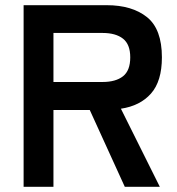

<svg xmlns="http://www.w3.org/2000/svg" viewBox="-20 -720 681 740"><path d="M71 0V-700H391Q489 -700 546.5 -654Q604 -608 604 -499Q604 -407 562 -359.5Q520 -312 446 -301L596 0H461L326 -296H186V0ZM186 -404H375Q426 -404 454 -426Q482 -448 482 -499Q482 -549 454 -571Q426 -593 375 -593H186Z"/></svg>

Font: Zen Kaku Gothic Antique
Style: Bold
Weight: 700
Designer: Yoshimichi Ohira
Foundry: Positype
Version: Version 1.001